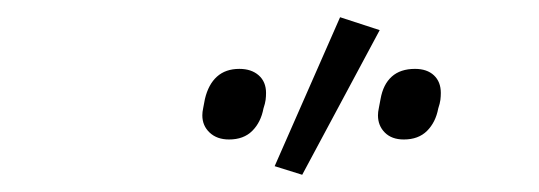

<svg xmlns="http://www.w3.org/2000/svg" viewBox="-20 -789 626 223"><path d="M421 -754 331 -586 299 -596 375 -769ZM246 -627Q232 -627 223.5 -635Q215 -643 215 -655Q215 -659 216 -663.5Q217 -668 218 -674Q222 -691 232 -700Q242 -709 258 -709Q272 -709 280.5 -701.5Q289 -694 289 -681Q289 -677 288.5 -673Q288 -669 286 -663Q283 -647 273 -637Q263 -627 246 -627ZM449 -627Q435 -627 427 -635Q419 -643 419 -655Q419 -659 420 -663.5Q421 -668 422 -674Q425 -691 435 -700Q445 -709 462 -709Q476 -709 484 -701.5Q492 -694 492 -681Q492 -677 491.5 -673Q491 -669 489 -663Q486 -647 476 -637Q466 -627 449 -627Z"/></svg>

Font: IBM Plex Sans Light
Style: Italic
Weight: 300
Italic angle: -11.31°
Designer: Mike Abbink, Paul van der Laan, Pieter van Rosmalen
Foundry: Bold Monday
Version: Version 3.201